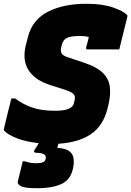

<svg xmlns="http://www.w3.org/2000/svg" viewBox="-33 -740 693 1014"><path d="M355 136Q345 205 296 229.5Q247 254 163 254Q97 254 77 243Q57 232 61 218Q69 186 74.5 164Q80 142 87 112H99Q113 117 126.5 119.5Q140 122 159 122Q182 122 194.5 116.5Q207 111 209 95Q211 81 197.5 74Q184 67 160 67Q138 67 152 48Q155 43 160.5 34.5Q166 26 172 16Q105 9 57 -9.5Q9 -28 -10 -49Q-13 -52 -13 -55Q-13 -58 -12 -61Q-2 -104 8 -144Q18 -184 27 -220H47Q85 -191 134.5 -173Q184 -155 257 -155Q304 -155 328.5 -165Q353 -175 357 -194L361 -211Q367 -234 353 -245.5Q339 -257 310 -266L241 -288Q185 -305 154 -330Q123 -355 110 -383.5Q97 -412 96.5 -441Q96 -470 102 -496L115 -546Q138 -636 220 -678Q302 -720 424 -720Q508 -720 562.5 -701Q617 -682 636 -663Q640 -659 640 -656Q640 -653 638 -645Q628 -605 617.5 -562.5Q607 -520 597 -479H430Q419 -479 422 -490Q426 -504 429.5 -517.5Q433 -531 436 -545Q416 -550 389 -550Q343 -550 322 -540.5Q301 -531 294 -505L290 -489Q286 -470 292.5 -458Q299 -446 324 -438L410 -409Q475 -388 507.5 -357.5Q540 -327 546.5 -285.5Q553 -244 540 -188L534 -164Q511 -74 445.5 -30.5Q380 13 276 19Q274 25 272 30L270 41Q318 43 340 64.5Q362 86 355 136Z"/></svg>

Font: Recursive Mn Lnr St Blk
Style: Italic
Weight: 900
Italic angle: -15°
Monospace: yes
Version: Version 1.079;hotconv 1.0.112;makeotfexe 2.5.65598; ttfautoh